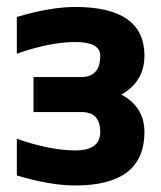

<svg xmlns="http://www.w3.org/2000/svg" viewBox="-20 -538 472 562"><path d="M29.3 -488.3Q127 -517.6 200.2 -517.6Q402.8 -517.6 402.8 -375Q402.8 -299.8 335.4 -261.2Q402.8 -224.6 402.8 -151.4Q402.8 4.9 200.2 4.9Q127 4.9 29.3 -24.4V-131.8Q127 -97.7 200.2 -97.7Q273.4 -97.7 273.4 -151.4Q273.4 -210 218.8 -210H78.1V-312.5H217.3Q273.4 -312.5 273.4 -375Q273.4 -415 200.2 -415Q127 -415 29.3 -380.9Z"/></svg>

Font: SansationBold
Style: Bold
Weight: 700
Designer: Bernd Montag
Version: Version 1.301